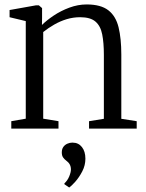

<svg xmlns="http://www.w3.org/2000/svg" viewBox="-20 -564 639 842"><path d="M93 -43.5V-471.5L22 -488.5V-520L137 -540.5H150.5L164.5 -528.5V-486L164 -454.5Q184 -474.5 215.2 -495.5Q246.5 -516.5 284.2 -530.5Q322 -544.5 360 -544.5Q422 -544.5 455 -519Q488 -493.5 500 -444.2Q512 -395 512 -324.5V-43L579.5 -32.5V0H370.5V-32.5L435.5 -43V-323.5Q435.5 -376.5 428.2 -413.2Q421 -450 398.8 -469.2Q376.5 -488.5 331.5 -488.5Q301 -488.5 272.2 -479.8Q243.5 -471 217.8 -456.2Q192 -441.5 169.5 -423.5V-43.5L236.5 -32.5V0H29.5V-32.5ZM354.5 132Q354.5 161 340.8 187.5Q327 214 310.2 232.8Q293.5 251.5 284 258H283L262.5 244V240Q276 228 283.5 209.8Q291 191.5 291 179Q291 167 286 157.5Q281 148 270.5 140.5Q262.5 134.5 256.8 126.5Q251 118.5 251 104.5Q251 89.5 258 80Q265 70.5 275.8 66Q286.5 61.5 296 61.5H298.5Q324 61.5 339.2 80.8Q354.5 100 354.5 132Z"/></svg>

Font: Merriweather 72pt Light
Style: Regular
Weight: 300
Version: Version 2.100